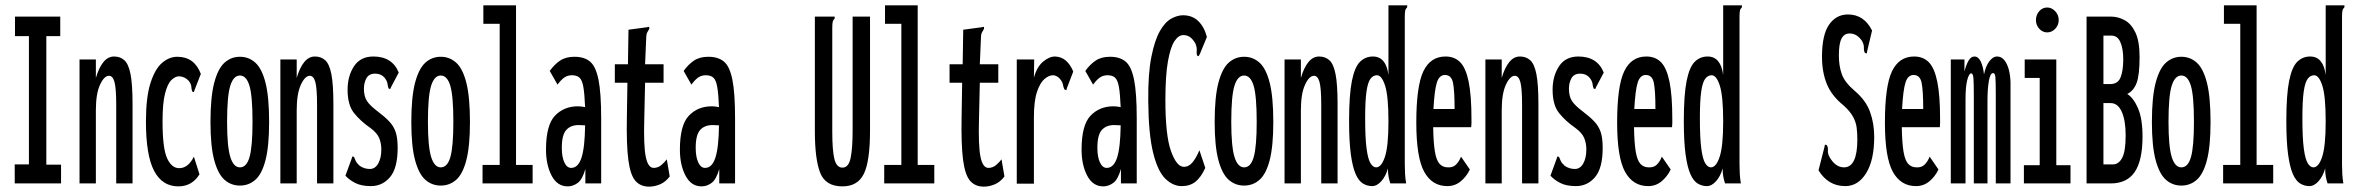

<svg xmlns="http://www.w3.org/2000/svg" viewBox="-20 -685 8790 717"><path d="M35 0V-71H88V-550H36V-623H205V-550H153V-70H208V0Z M277 0V-463H338V-394Q349 -432 366 -453Q383 -474 406 -474Q429 -474 444.5 -460Q460 -446 467.5 -408Q475 -370 475 -295V0H414V-293Q414 -356 407.5 -379Q401 -402 387 -402Q369 -402 353.5 -368.5Q338 -335 338 -273V0Z M646 11Q586 11 555.5 -47Q525 -105 525 -231Q525 -322 542 -375Q559 -428 585.5 -450.5Q612 -473 642 -473Q706 -473 730 -409L707 -350L704 -341L698 -343Q695 -351 694.5 -361Q694 -371 685 -383Q669 -400 648 -400Q635 -400 620.5 -386.5Q606 -373 596.5 -336.5Q587 -300 587 -231Q587 -131 604 -94Q621 -57 649 -57Q683 -57 704 -100L725 -34Q697 11 646 11Z M876 8Q843 8 818.5 -13.5Q794 -35 780 -87Q766 -139 766 -229Q766 -323 780 -376Q794 -429 818.5 -451Q843 -473 876 -473Q909 -473 933.5 -451Q958 -429 971.5 -376Q985 -323 985 -229Q985 -139 971.5 -87Q958 -35 933.5 -13.5Q909 8 876 8ZM876 -60Q901 -60 912 -99Q923 -138 923 -230Q923 -327 911.5 -365Q900 -403 876 -403Q852 -403 840 -365Q828 -327 828 -230Q828 -138 840 -99Q852 -60 876 -60Z M1027 0V-463H1088V-394Q1099 -432 1116 -453Q1133 -474 1156 -474Q1179 -474 1194.5 -460Q1210 -446 1217.5 -408Q1225 -370 1225 -295V0H1164V-293Q1164 -356 1157.5 -379Q1151 -402 1137 -402Q1119 -402 1103.5 -368.5Q1088 -335 1088 -273V0Z M1365 10Q1329 10 1306 -2Q1283 -14 1270 -29L1293 -92L1296 -101L1302 -99Q1305 -92 1308.5 -84Q1312 -76 1323 -66Q1340 -54 1361 -54Q1381 -54 1392.5 -74.5Q1404 -95 1404 -127Q1404 -150 1396 -169.5Q1388 -189 1362 -208Q1326 -233 1302 -263Q1278 -293 1278 -350Q1278 -401 1302 -437.5Q1326 -474 1374 -474Q1445 -474 1469 -414L1441 -361L1437 -352L1431 -355Q1428 -363 1427 -372.5Q1426 -382 1416 -395Q1403 -410 1381 -410Q1358 -410 1348.5 -393Q1339 -376 1339 -354Q1339 -325 1350.5 -307.5Q1362 -290 1393 -267Q1418 -248 1434 -231Q1450 -214 1457.5 -192Q1465 -170 1465 -133Q1465 -57 1436.5 -23.5Q1408 10 1365 10Z M1626 8Q1593 8 1568.5 -13.5Q1544 -35 1530 -87Q1516 -139 1516 -229Q1516 -323 1530 -376Q1544 -429 1568.5 -451Q1593 -473 1626 -473Q1659 -473 1683.5 -451Q1708 -429 1721.5 -376Q1735 -323 1735 -229Q1735 -139 1721.5 -87Q1708 -35 1683.5 -13.5Q1659 8 1626 8ZM1626 -60Q1651 -60 1662 -99Q1673 -138 1673 -230Q1673 -327 1661.5 -365Q1650 -403 1626 -403Q1602 -403 1590 -365Q1578 -327 1578 -230Q1578 -138 1590 -99Q1602 -60 1626 -60Z M1782 0V-69H1846V-596H1785V-665H1907V-69H1969V0Z M2100 11Q2061 11 2040 -29Q2019 -69 2019 -126Q2019 -218 2052.5 -253Q2086 -288 2138 -288Q2150 -288 2165 -285Q2163 -334 2158.5 -360Q2154 -386 2144 -395Q2134 -404 2116 -404Q2100 -404 2088 -396Q2076 -388 2062 -369L2033 -420Q2049 -443 2070.5 -458Q2092 -473 2125 -473Q2162 -473 2183.5 -455Q2205 -437 2215 -387.5Q2225 -338 2225 -243V0H2166V-54Q2155 -15 2137.5 -2Q2120 11 2100 11ZM2078 -133Q2078 -99 2087.5 -78.5Q2097 -58 2113 -58Q2139 -58 2151.5 -96Q2164 -134 2165 -217Q2153 -218 2141 -218Q2111 -218 2094.5 -199.5Q2078 -181 2078 -133Z M2404 12Q2372 12 2353 -9.5Q2334 -31 2326.5 -87.5Q2319 -144 2321 -248L2323 -376H2276V-445H2325L2327 -574L2394 -583L2404 -585L2405 -578Q2400 -570 2396.5 -563Q2393 -556 2393 -539L2389 -445H2458V-376H2389L2386 -243Q2383 -141 2391.5 -99.5Q2400 -58 2421 -58Q2437 -58 2449.5 -68.5Q2462 -79 2470 -90L2481 -26Q2465 -5 2444.5 3.5Q2424 12 2404 12Z M2600 11Q2561 11 2540 -29Q2519 -69 2519 -126Q2519 -218 2552.5 -253Q2586 -288 2638 -288Q2650 -288 2665 -285Q2663 -334 2658.5 -360Q2654 -386 2644 -395Q2634 -404 2616 -404Q2600 -404 2588 -396Q2576 -388 2562 -369L2533 -420Q2549 -443 2570.5 -458Q2592 -473 2625 -473Q2662 -473 2683.5 -455Q2705 -437 2715 -387.5Q2725 -338 2725 -243V0H2666V-54Q2655 -15 2637.5 -2Q2620 11 2600 11ZM2578 -133Q2578 -99 2587.5 -78.5Q2597 -58 2613 -58Q2639 -58 2651.5 -96Q2664 -134 2665 -217Q2653 -218 2641 -218Q2611 -218 2594.5 -199.5Q2578 -181 2578 -133Z M3126 11Q3063 11 3043 -39.5Q3023 -90 3023 -195V-623H3097V-616Q3091 -610 3089.5 -603Q3088 -596 3088 -579V-194Q3088 -123 3096 -91Q3104 -59 3126 -59Q3149 -59 3156.5 -95Q3164 -131 3164 -197V-623H3229V-198Q3229 -83 3206 -36Q3183 11 3126 11Z M3282 0V-69H3346V-596H3285V-665H3407V-69H3469V0Z M3654 12Q3622 12 3603 -9.5Q3584 -31 3576.5 -87.5Q3569 -144 3571 -248L3573 -376H3526V-445H3575L3577 -574L3644 -583L3654 -585L3655 -578Q3650 -570 3646.5 -563Q3643 -556 3643 -539L3639 -445H3708V-376H3639L3636 -243Q3633 -141 3641.5 -99.5Q3650 -58 3671 -58Q3687 -58 3699.5 -68.5Q3712 -79 3720 -90L3731 -26Q3715 -5 3694.5 3.5Q3674 12 3654 12Z M3777 -463H3842L3841 -395Q3852 -435 3875 -454.5Q3898 -474 3920 -474Q3944 -473 3960.5 -458.5Q3977 -444 3988 -418L3965 -358L3962 -348L3955 -351Q3951 -359 3949.5 -369Q3948 -379 3937 -392Q3925 -404 3912 -404Q3897 -404 3880.5 -390Q3864 -376 3852.5 -342Q3841 -308 3841 -246V1H3777Z M4100 11Q4061 11 4040 -29Q4019 -69 4019 -126Q4019 -218 4052.5 -253Q4086 -288 4138 -288Q4150 -288 4165 -285Q4163 -334 4158.5 -360Q4154 -386 4144 -395Q4134 -404 4116 -404Q4100 -404 4088 -396Q4076 -388 4062 -369L4033 -420Q4049 -443 4070.5 -458Q4092 -473 4125 -473Q4162 -473 4183.5 -455Q4205 -437 4215 -387.5Q4225 -338 4225 -243V0H4166V-54Q4155 -15 4137.5 -2Q4120 11 4100 11ZM4078 -133Q4078 -99 4087.5 -78.5Q4097 -58 4113 -58Q4139 -58 4151.5 -96Q4164 -134 4165 -217Q4153 -218 4141 -218Q4111 -218 4094.5 -199.5Q4078 -181 4078 -133Z M4393 10Q4360 10 4331.5 -18Q4303 -46 4286 -115.5Q4269 -185 4268 -308Q4267 -409 4279.5 -472Q4292 -535 4311.5 -569Q4331 -603 4354 -615.5Q4377 -628 4398 -628Q4432 -628 4454.5 -606.5Q4477 -585 4487 -547L4461 -484L4456 -475L4450 -478Q4448 -486 4449 -497Q4450 -508 4444 -523Q4433 -541 4422.5 -547.5Q4412 -554 4399 -554Q4381 -554 4366 -531.5Q4351 -509 4341.5 -456Q4332 -403 4332 -311Q4332 -179 4353 -120.5Q4374 -62 4401 -62Q4420 -62 4434 -79.5Q4448 -97 4459 -124L4481 -58Q4465 -23 4444.5 -6.5Q4424 10 4393 10Z M4626 8Q4593 8 4568.5 -13.5Q4544 -35 4530 -87Q4516 -139 4516 -229Q4516 -323 4530 -376Q4544 -429 4568.5 -451Q4593 -473 4626 -473Q4659 -473 4683.5 -451Q4708 -429 4721.5 -376Q4735 -323 4735 -229Q4735 -139 4721.5 -87Q4708 -35 4683.5 -13.5Q4659 8 4626 8ZM4626 -60Q4651 -60 4662 -99Q4673 -138 4673 -230Q4673 -327 4661.5 -365Q4650 -403 4626 -403Q4602 -403 4590 -365Q4578 -327 4578 -230Q4578 -138 4590 -99Q4602 -60 4626 -60Z M4777 0V-463H4838V-394Q4849 -432 4866 -453Q4883 -474 4906 -474Q4929 -474 4944.5 -460Q4960 -446 4967.5 -408Q4975 -370 4975 -295V0H4914V-293Q4914 -356 4907.5 -379Q4901 -402 4887 -402Q4869 -402 4853.5 -368.5Q4838 -335 4838 -273V0Z M5104 10Q5086 10 5070 0.5Q5054 -9 5042.5 -35Q5031 -61 5024.5 -109Q5018 -157 5018 -233Q5018 -331 5028.5 -383Q5039 -435 5059 -454.5Q5079 -474 5107 -474Q5156 -474 5165 -405V-665H5235V-658Q5229 -652 5227.5 -645Q5226 -638 5226 -621V-71Q5226 -53 5227 -35.5Q5228 -18 5231 0H5172Q5168 -12 5165.5 -25Q5163 -38 5163 -56Q5155 -27 5138.5 -8.5Q5122 10 5104 10ZM5119 -60Q5139 -60 5152 -100Q5165 -140 5165 -231Q5165 -326 5152.5 -365Q5140 -404 5122 -404Q5108 -404 5098 -391Q5088 -378 5083 -343.5Q5078 -309 5078 -244Q5078 -168 5083.5 -128.5Q5089 -89 5098.5 -74.5Q5108 -60 5119 -60Z M5385 10Q5328 10 5298.5 -43.5Q5269 -97 5269 -227Q5269 -364 5295.5 -419Q5322 -474 5378 -474Q5412 -474 5433 -452.5Q5454 -431 5464.5 -380Q5475 -329 5475 -241Q5475 -231 5475 -224.5Q5475 -218 5474 -210H5332Q5333 -151 5338.5 -118.5Q5344 -86 5356 -73Q5368 -60 5387 -60Q5406 -59 5417.5 -70.5Q5429 -82 5436 -100L5469 -52Q5456 -25 5434.5 -7.5Q5413 10 5385 10ZM5333 -278H5412Q5412 -347 5406 -376Q5400 -405 5376 -405Q5355 -405 5346 -377.5Q5337 -350 5333 -278Z M5527 0V-463H5588V-394Q5599 -432 5616 -453Q5633 -474 5656 -474Q5679 -474 5694.5 -460Q5710 -446 5717.5 -408Q5725 -370 5725 -295V0H5664V-293Q5664 -356 5657.5 -379Q5651 -402 5637 -402Q5619 -402 5603.5 -368.5Q5588 -335 5588 -273V0Z M5865 10Q5829 10 5806 -2Q5783 -14 5770 -29L5793 -92L5796 -101L5802 -99Q5805 -92 5808.5 -84Q5812 -76 5823 -66Q5840 -54 5861 -54Q5881 -54 5892.5 -74.5Q5904 -95 5904 -127Q5904 -150 5896 -169.5Q5888 -189 5862 -208Q5826 -233 5802 -263Q5778 -293 5778 -350Q5778 -401 5802 -437.5Q5826 -474 5874 -474Q5945 -474 5969 -414L5941 -361L5937 -352L5931 -355Q5928 -363 5927 -372.5Q5926 -382 5916 -395Q5903 -410 5881 -410Q5858 -410 5848.5 -393Q5839 -376 5839 -354Q5839 -325 5850.5 -307.5Q5862 -290 5893 -267Q5918 -248 5934 -231Q5950 -214 5957.5 -192Q5965 -170 5965 -133Q5965 -57 5936.5 -23.5Q5908 10 5865 10Z M6135 10Q6078 10 6048.5 -43.5Q6019 -97 6019 -227Q6019 -364 6045.5 -419Q6072 -474 6128 -474Q6162 -474 6183 -452.5Q6204 -431 6214.5 -380Q6225 -329 6225 -241Q6225 -231 6225 -224.5Q6225 -218 6224 -210H6082Q6083 -151 6088.5 -118.5Q6094 -86 6106 -73Q6118 -60 6137 -60Q6156 -59 6167.5 -70.5Q6179 -82 6186 -100L6219 -52Q6206 -25 6184.5 -7.5Q6163 10 6135 10ZM6083 -278H6162Q6162 -347 6156 -376Q6150 -405 6126 -405Q6105 -405 6096 -377.5Q6087 -350 6083 -278Z M6354 10Q6336 10 6320 0.5Q6304 -9 6292.5 -35Q6281 -61 6274.5 -109Q6268 -157 6268 -233Q6268 -331 6278.5 -383Q6289 -435 6309 -454.5Q6329 -474 6357 -474Q6406 -474 6415 -405V-665H6485V-658Q6479 -652 6477.5 -645Q6476 -638 6476 -621V-71Q6476 -53 6477 -35.5Q6478 -18 6481 0H6422Q6418 -12 6415.5 -25Q6413 -38 6413 -56Q6405 -27 6388.5 -8.5Q6372 10 6354 10ZM6369 -60Q6389 -60 6402 -100Q6415 -140 6415 -231Q6415 -326 6402.5 -365Q6390 -404 6372 -404Q6358 -404 6348 -391Q6338 -378 6333 -343.5Q6328 -309 6328 -244Q6328 -168 6333.5 -128.5Q6339 -89 6348.5 -74.5Q6358 -60 6369 -60Z M6871 10Q6807 10 6771 -49L6793 -135L6795 -145L6802 -143Q6807 -135 6806 -123Q6805 -111 6813 -97Q6835 -60 6866 -60Q6916 -60 6916 -164Q6916 -188 6913.5 -208Q6911 -228 6900.5 -248Q6890 -268 6865 -291Q6820 -327 6802 -371.5Q6784 -416 6784 -473Q6784 -555 6810.5 -593Q6837 -631 6881 -631Q6941 -631 6971 -571L6953 -495L6951 -485L6944 -488Q6940 -495 6940.5 -507Q6941 -519 6933 -533Q6922 -548 6911 -554Q6900 -560 6887 -560Q6867 -560 6857 -541Q6847 -522 6847 -478Q6847 -439 6858 -408Q6869 -377 6907 -345Q6948 -310 6963.5 -267Q6979 -224 6979 -174Q6979 -87 6949 -38.5Q6919 10 6871 10Z M7135 10Q7078 10 7048.5 -43.5Q7019 -97 7019 -227Q7019 -364 7045.5 -419Q7072 -474 7128 -474Q7162 -474 7183 -452.5Q7204 -431 7214.5 -380Q7225 -329 7225 -241Q7225 -231 7225 -224.5Q7225 -218 7224 -210H7082Q7083 -151 7088.5 -118.5Q7094 -86 7106 -73Q7118 -60 7137 -60Q7156 -59 7167.5 -70.5Q7179 -82 7186 -100L7219 -52Q7206 -25 7184.5 -7.5Q7163 10 7135 10ZM7083 -278H7162Q7162 -347 7156 -376Q7150 -405 7126 -405Q7105 -405 7096 -377.5Q7087 -350 7083 -278Z M7265 0V-463H7316V-418Q7322 -442 7331 -458Q7340 -474 7353 -474Q7368 -474 7377 -455Q7386 -436 7389 -407Q7395 -437 7408.5 -455.5Q7422 -474 7438 -474Q7462 -474 7476 -441.5Q7490 -409 7488 -351V0H7433V-332Q7433 -383 7431.5 -397.5Q7430 -412 7423 -412Q7412 -412 7407 -382Q7402 -352 7402 -310V0H7351V-326Q7351 -376 7349.5 -393.5Q7348 -411 7341 -411Q7333 -411 7326.5 -386.5Q7320 -362 7320 -313V0Z M7538 0V-68H7597V-394H7541V-463H7659V-68H7712V0ZM7625 -564Q7608 -564 7595.5 -577.5Q7583 -591 7583 -610Q7583 -629 7595 -643Q7607 -657 7625 -657Q7642 -657 7655 -643Q7668 -629 7668 -610Q7668 -591 7655 -577.5Q7642 -564 7625 -564Z M7772 0V-623H7863Q7890 -623 7914.5 -609.5Q7939 -596 7954.5 -563.5Q7970 -531 7970 -472Q7970 -405 7959 -375.5Q7948 -346 7924 -334Q7947 -320 7964 -281Q7981 -242 7981 -175Q7981 -86 7952 -43Q7923 0 7862 0ZM7835 -371H7860Q7889 -371 7899 -396Q7909 -421 7909 -464Q7909 -502 7898.5 -527Q7888 -552 7865 -552H7835ZM7835 -71H7870Q7892 -71 7905 -95.5Q7918 -120 7918 -179Q7918 -235 7903.5 -267.5Q7889 -300 7862 -300H7835Z M8126 8Q8093 8 8068.5 -13.5Q8044 -35 8030 -87Q8016 -139 8016 -229Q8016 -323 8030 -376Q8044 -429 8068.5 -451Q8093 -473 8126 -473Q8159 -473 8183.5 -451Q8208 -429 8221.5 -376Q8235 -323 8235 -229Q8235 -139 8221.5 -87Q8208 -35 8183.5 -13.5Q8159 8 8126 8ZM8126 -60Q8151 -60 8162 -99Q8173 -138 8173 -230Q8173 -327 8161.5 -365Q8150 -403 8126 -403Q8102 -403 8090 -365Q8078 -327 8078 -230Q8078 -138 8090 -99Q8102 -60 8126 -60Z M8282 0V-69H8346V-596H8285V-665H8407V-69H8469V0Z M8604 10Q8586 10 8570 0.5Q8554 -9 8542.5 -35Q8531 -61 8524.5 -109Q8518 -157 8518 -233Q8518 -331 8528.5 -383Q8539 -435 8559 -454.5Q8579 -474 8607 -474Q8656 -474 8665 -405V-665H8735V-658Q8729 -652 8727.5 -645Q8726 -638 8726 -621V-71Q8726 -53 8727 -35.5Q8728 -18 8731 0H8672Q8668 -12 8665.5 -25Q8663 -38 8663 -56Q8655 -27 8638.5 -8.5Q8622 10 8604 10ZM8619 -60Q8639 -60 8652 -100Q8665 -140 8665 -231Q8665 -326 8652.5 -365Q8640 -404 8622 -404Q8608 -404 8598 -391Q8588 -378 8583 -343.5Q8578 -309 8578 -244Q8578 -168 8583.5 -128.5Q8589 -89 8598.5 -74.5Q8608 -60 8619 -60Z"/></svg>

Font: Inconsolata UltraCondensed SemiBold
Style: Regular
Weight: 600
Width: 1
Monospace: yes
Designer: Raph Levien, Cyreal, Brenton Simpson
Foundry: Raph Levien, Cyreal, Google
Version: Version 3.001; ttfautohint (v1.8.2.53-6de2)